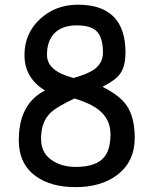

<svg xmlns="http://www.w3.org/2000/svg" viewBox="-20 -765 650 812"><path d="M299.8 26.4Q196.8 26.4 133.3 -18.6Q61 -69.3 59.6 -167.5Q57.6 -325.2 170.4 -382.3Q83.5 -435.1 83.5 -532.2Q83.5 -624.5 150.4 -685.5Q214.4 -744.1 305.7 -745.1Q510.7 -747.1 510.7 -542.5Q510.7 -483.9 487.3 -452.1Q468.3 -425.8 413.6 -397.9Q486.3 -361.3 515.6 -318.8Q549.8 -269 549.8 -181.6Q549.8 -82 476.1 -25.4Q407.7 26.4 299.8 26.4ZM304.2 -657.7Q241.2 -657.7 208 -622.1Q178.2 -588.9 178.7 -532.2Q179.2 -463.9 291 -435.1Q349.6 -452.1 375 -469.2Q415.5 -496.6 415.5 -542.5Q415.5 -608.9 385.7 -635.7Q360.4 -657.7 304.2 -657.7ZM295.4 -348.6Q217.8 -312.5 191.9 -286.1Q151.4 -245.6 153.8 -171.9Q155.8 -110.8 210 -80.6Q249.5 -59.1 299.8 -59.1Q385.7 -59.1 419.9 -99.6Q447.3 -131.8 447.3 -197.3Q447.3 -261.2 397.5 -300.3Q364.3 -327.1 295.4 -348.6Z"/></svg>

Font: Righma Çiddhi
Style: Regular
Weight: 400
Designer: R.S. Wihananto
Foundry: R.S. Wihananto
Version: Version 2.0.1